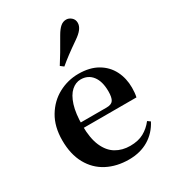

<svg xmlns="http://www.w3.org/2000/svg" viewBox="-207 -967 986 1095"><g transform="rotate(-30 286.0 -419.5)"><path d="M316 16Q236 16 173.5 -16.5Q111 -49 75.5 -113Q40 -177 40 -269Q40 -359 78 -422.5Q116 -486 177.5 -519Q239 -552 309 -552Q383 -552 433.5 -522.5Q484 -493 509.5 -443Q535 -393 535 -331Q535 -296 529 -270H98V-305H353Q385 -305 396.5 -322.5Q408 -340 408 -380Q408 -446 380 -482Q352 -518 304 -518Q271 -518 243 -493Q215 -468 198.5 -416Q182 -364 182 -283Q182 -201 205 -148.5Q228 -96 268.5 -72Q309 -48 361 -48Q414 -48 450.5 -68Q487 -88 514 -123L532 -110Q501 -50 446 -17Q391 16 316 16ZM240 -644Q260 -675 280.5 -709.5Q301 -744 330 -795Q348 -826 365 -840.5Q382 -855 403 -855Q421 -855 436.5 -841.5Q452 -828 452 -806Q452 -786 437.5 -766.5Q423 -747 392 -726Q347 -695 317 -672.5Q287 -650 261 -628Z"/></g></svg>

Font: Noto Serif TC ExtraLight
Style: Bold
Weight: 700
Version: Version 2.002-H1;hotconv 1.1.0;makeotfexe 2.6.0